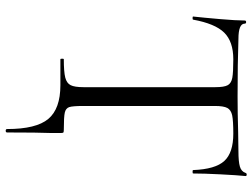

<svg xmlns="http://www.w3.org/2000/svg" viewBox="-126 -568 886 674"><g transform="rotate(90 317.0 -231.0)"><path d="M279 0H188Q186 0 186 -6Q186 -12 188 -12Q232 -12 252 -17Q272 -22 279 -36Q286 -50 286 -81V-544Q286 -575 279 -587.5Q272 -600 253 -603.5Q234 -607 188 -607Q126 -607 94.5 -575Q63 -543 49 -466Q49 -464 43.5 -464Q38 -464 38 -466Q42 -502 47 -560Q52 -618 52 -647Q52 -652 57.5 -652Q63 -652 63 -647Q63 -625 117 -625Q203 -622 318 -622Q377 -622 443 -624L511 -625Q547 -625 564.5 -630Q582 -635 587 -650Q588 -654 593 -654Q598 -654 598 -650Q595 -621 592 -562Q589 -503 589 -466Q589 -464 583 -464Q577 -464 577 -466Q574 -544 545 -575.5Q516 -607 449 -607Q404 -607 385 -603Q366 -599 359 -586Q352 -573 352 -542V-81Q352 -43 356 -31Q360 -19 375 -15.5Q390 -12 436 -12Q444 -12 445.5 -10Q447 -8 447 0V29Q445 79 445 187Q445 192 439 192Q433 192 433 187Q433 85 397.5 42.5Q362 0 279 0Z"/></g></svg>

Font: Cormorant
Style: Regular
Weight: 400
Designer: Christian Thalmann (Catharsis Fonts)
Foundry: Catharsis Fonts
Version: Version 4.000